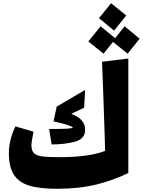

<svg xmlns="http://www.w3.org/2000/svg" viewBox="-20 -1151 886 1191"><path d="M776 -788V-78Q685 -33 578 -6.5Q471 20 334 20Q224 20 160 0Q96 -20 65.5 -68Q35 -116 35 -202Q35 -243 46 -286.5Q57 -330 76 -367L188 -334Q175 -271 175 -251Q175 -217 190 -201.5Q205 -186 240.5 -181Q276 -176 349 -176Q532 -176 632 -215Q632 -244 621 -556L613 -768ZM285 -351Q367 -351 391 -352.5Q415 -354 433 -358Q425 -367 399 -376Q373 -385 312 -398L332 -490L508 -593L502 -483L422 -445Q466 -428 487 -404Q508 -380 508 -346Q508 -289 444.5 -272Q381 -255 300 -255ZM688 -961 594 -1038 669 -1131 763 -1055ZM772 -818 681 -891 622 -818 528 -894 604 -988 694 -914 753 -988 846 -911Z"/></svg>

Font: FiraGO Heavy
Style: Italic
Weight: 900
Italic angle: -8°
Designer: bBox Type GmbH
Foundry: bBox Type GmbH
Version: Version 1.001